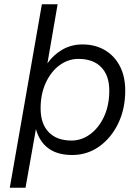

<svg xmlns="http://www.w3.org/2000/svg" viewBox="-20 -720 609 903"><path d="M177 -700H251L203 -422Q232 -463 274 -487Q316 -511 368 -511Q428 -511 473.5 -484Q519 -457 544 -408.5Q569 -360 569 -294Q569 -208 536 -139.5Q503 -71 446.5 -31Q390 9 320 9Q250 9 207.5 -22.5Q165 -54 149 -113L100 163H26ZM494 -294Q494 -365 456 -404Q418 -443 349 -443Q301 -443 260.5 -413.5Q220 -384 195.5 -331Q171 -278 171 -210Q171 -138 209 -98.5Q247 -59 316 -59Q364 -59 404.5 -89Q445 -119 469.5 -172Q494 -225 494 -294Z"/></svg>

Font: Overused Grotesk
Style: Italic
Weight: 400
Italic angle: -10°
Version: Version 0.003